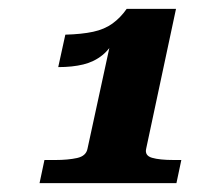

<svg xmlns="http://www.w3.org/2000/svg" viewBox="-20 -781 458 432"><path d="M309 -447Q305 -431 322 -426Q339 -421 371 -421H388L377 -369H69L80 -421H105Q133 -421 153.5 -425.5Q174 -430 177 -447L231 -696Q236 -700 238.5 -702Q241 -704 241.5 -703Q242 -702 241 -698Q229 -672 210.5 -657Q192 -642 167.5 -636Q143 -630 111 -630L127 -703Q164 -704 189.5 -709.5Q215 -715 233 -728Q251 -741 265 -761H376Z"/></svg>

Font: Roboto Serif
Style: Bold Italic
Weight: 700
Italic angle: -10°
Designer: Greg Gazdowicz
Foundry: Commercial Type
Version: Version 1.008